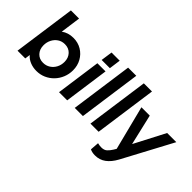

<svg xmlns="http://www.w3.org/2000/svg" viewBox="-74 -1365 2195 2195"><g transform="rotate(45 1023.0 -268.0)"><path d="M339 12Q282 12 234 -8Q186 -28 157 -64L148 0H23L129 -757H261L227 -511Q287 -556 372 -556Q447 -556 505.5 -520.5Q564 -485 597.5 -425Q631 -365 631 -290Q631 -228 608.5 -173Q586 -118 546 -76.5Q506 -35 453 -11.5Q400 12 339 12ZM326 -108Q375 -108 413 -132.5Q451 -157 472.5 -198Q494 -239 494 -289Q494 -353 455.5 -394.5Q417 -436 354 -436Q305 -436 268 -411Q231 -386 210 -345Q189 -304 189 -255Q189 -189 227 -148.5Q265 -108 326 -108Z M778 -605 798 -745H930L911 -605ZM694 0 770 -544H902L826 0Z M948 0 1054 -757H1186L1080 0Z M1202 0 1308 -757H1440L1334 0Z M1496 221Q1447 221 1414 204L1422 97Q1451 105 1483 105Q1527 105 1552 82Q1577 59 1598 25L1618 -8L1482 -544H1617L1704 -171L1898 -544H2046L1724 59Q1681 138 1625 179.5Q1569 221 1496 221Z"/></g></svg>

Font: Plus Jakarta Sans
Style: Bold Italic
Weight: 700
Italic angle: -8°
Designer: Gumpita Rahayu
Foundry: Tokotype
Version: Version 2.071; ttfautohint (v1.8.4.7-5d5b);gftools[0.9.29]